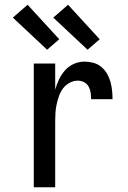

<svg xmlns="http://www.w3.org/2000/svg" viewBox="-20 -787 540 807"><path d="M122 0V-520H212V-410Q218 -432 228 -453Q238 -474 253.5 -491.5Q269 -509 290.5 -518.5Q312 -528 336 -528Q354 -528 372.5 -523Q391 -518 405.5 -506Q420 -494 429.5 -478Q439 -462 444 -444Q449 -426 451 -407.5Q453 -389 453 -370H363Q363 -384 361 -397.5Q359 -411 352.5 -423Q346 -435 333.5 -441.5Q321 -448 307 -448Q289 -448 272.5 -439Q256 -430 245 -415.5Q234 -401 228 -383.5Q222 -366 218 -348Q214 -330 213 -312Q212 -294 212 -276V0ZM348 -578 204 -713 266 -767 399 -622ZM178 -578 34 -713 96 -767 229 -622Z"/></svg>

Font: Iosevka Fixed Medium
Style: Regular
Weight: 500
Monospace: yes
Designer: Belleve Invis
Foundry: Belleve Invis
Version: Version 32.3.0